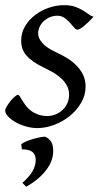

<svg xmlns="http://www.w3.org/2000/svg" viewBox="-22 -477 389 745"><path d="M340.8 -412.1Q331.1 -400.9 321.5 -391.8Q312 -382.8 303.7 -376Q295.4 -369.1 288.8 -365.5Q282.2 -361.8 278.8 -361.8Q272.5 -361.8 265.4 -370.4Q258.3 -378.9 249.3 -388.9Q240.2 -398.9 228.3 -407.5Q216.3 -416 200.2 -416Q186.5 -416 173.3 -410.9Q160.2 -405.8 149.7 -396.7Q139.2 -387.7 132.6 -374.8Q126 -361.8 126 -346.2Q126 -329.1 142.3 -310.1Q158.7 -291 198.2 -272.9Q218.3 -263.7 238.3 -251.5Q258.3 -239.3 274.2 -223.4Q290 -207.5 300 -187.3Q310.1 -167 310.1 -141.1Q310.1 -107.4 292.7 -77.9Q275.4 -48.3 248.3 -26.6Q221.2 -4.9 188 7.6Q154.8 20 123 20Q100.1 20 77.6 13.4Q55.2 6.8 37.6 -3.4Q20 -13.7 9 -25.6Q-2 -37.6 -2 -47.9Q-2 -53.2 3.9 -63.5Q9.8 -73.7 17.8 -83.7Q25.9 -93.8 34.2 -101.3Q42.5 -108.9 47.9 -108.9Q51.3 -108.9 54.9 -102.8Q58.6 -96.7 64.2 -87.6Q69.8 -78.6 77.6 -67.9Q85.4 -57.1 97.2 -48.1Q108.9 -39.1 124.8 -33Q140.6 -26.9 162.1 -26.9Q179.2 -26.9 194.6 -33.4Q210 -40 221.4 -51Q232.9 -62 239.5 -76.9Q246.1 -91.8 246.1 -108.9Q246.1 -127.9 238.3 -143.3Q230.5 -158.7 217.5 -171.1Q204.6 -183.6 187.5 -193.8Q170.4 -204.1 151.9 -212.9Q126 -225.1 108.4 -237.3Q90.8 -249.5 80.1 -262.2Q69.3 -274.9 64.7 -289.1Q60.1 -303.2 60.1 -318.8Q60.1 -349.6 75.2 -375Q90.3 -400.4 114.3 -418.7Q138.2 -437 167.7 -447Q197.3 -457 226.1 -457Q251 -457 268.1 -451.2Q285.2 -445.3 298.1 -437.5Q311 -429.7 320.8 -422.4Q330.6 -415 340.8 -412.1ZM182.1 131.3Q174.8 164.1 148.2 194.1Q121.6 224.1 79.6 247.6L64.9 232.4Q85.9 213.9 98.1 197Q110.4 180.2 115.2 158.2Q120.1 132.8 108.6 117.7Q97.2 102.5 63 102.5L60.5 83Q64.9 78.1 77.6 72.5Q90.3 66.9 105.5 62.5Q120.6 58.1 134.5 55.4Q148.4 52.7 154.8 53.7Q176.8 65.4 181.9 86.2Q187 106.9 182.1 131.3Z"/></svg>

Font: GentiumAlt
Style: Italic
Weight: 400
Italic angle: -7°
Designer: J. Victor Gaultney
Version: Version 1.02; 2005; OFL release